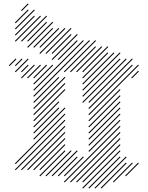

<svg xmlns="http://www.w3.org/2000/svg" viewBox="-20 -1060 861 1120"><path d="M500 40 682.9 -142.9 678.6 -147.1 495.7 35.7ZM535.7 40 718.6 -142.9 714.3 -147.1 531.4 35.7ZM571.4 40 718.6 -107.1 714.3 -111.4 567.1 35.7ZM392.9 4.3 682.9 -285.7 678.6 -290 388.6 0ZM428.6 4.3 682.9 -250 678.6 -254.3 424.3 0ZM464.3 4.3 682.9 -214.3 678.6 -218.6 460 0ZM464.3 40 682.9 -178.6 678.6 -182.9 460 35.7ZM642.9 4.3 754.3 -107.1 750 -111.4 638.6 0ZM321.4 -31.4 432.9 -142.9 428.6 -147.1 317.1 -35.7ZM357.1 -31.4 468.6 -142.9 464.3 -147.1 352.9 -35.7ZM357.1 4.3 682.9 -321.4 678.6 -325.7 352.9 0ZM714.3 -31.4 790 -107.1 785.7 -111.4 710 -35.7ZM285.7 -31.4 432.9 -178.6 428.6 -182.9 281.4 -35.7ZM250 -31.4 397.1 -178.6 392.9 -182.9 245.7 -35.7ZM214.3 -31.4 361.4 -178.6 357.1 -182.9 210 -35.7ZM142.9 -67.1 361.4 -285.7 357.1 -290 138.6 -71.4ZM178.6 -67.1 361.4 -250 357.1 -254.3 174.3 -71.4ZM214.3 -67.1 361.4 -214.3 357.1 -218.6 210 -71.4ZM107.1 -67.1 361.4 -321.4 357.1 -325.7 102.9 -71.4ZM71.4 -102.9 361.4 -392.9 357.1 -397.1 67.1 -107.1ZM71.4 -67.1 361.4 -357.1 357.1 -361.4 67.1 -71.4ZM178.6 -245.7 361.4 -428.6 357.1 -432.9 174.3 -250ZM178.6 -281.4 325.7 -428.6 321.4 -432.9 174.3 -285.7ZM178.6 -317.1 325.7 -464.3 321.4 -468.6 174.3 -321.4ZM178.6 -352.9 361.4 -535.7 357.1 -540 174.3 -357.1ZM178.6 -388.6 361.4 -571.4 357.1 -575.7 174.3 -392.9ZM178.6 -424.3 361.4 -607.1 357.1 -611.4 174.3 -428.6ZM178.6 -460 325.7 -607.1 321.4 -611.4 174.3 -464.3ZM178.6 -495.7 504.3 -821.4 500 -825.7 174.3 -500ZM178.6 -531.4 468.6 -821.4 464.3 -825.7 174.3 -535.7ZM178.6 -567.1 290 -678.6 285.7 -682.9 174.3 -571.4ZM178.6 -602.9 254.3 -678.6 250 -682.9 174.3 -607.1ZM142.9 -602.9 218.6 -678.6 214.3 -682.9 138.6 -607.1ZM107.1 -602.9 182.9 -678.6 178.6 -682.9 102.9 -607.1ZM71.4 -638.6 147.1 -714.3 142.9 -718.6 67.1 -642.9ZM107.1 -638.6 147.1 -678.6 142.9 -682.9 102.9 -642.9ZM71.4 -674.3 111.4 -714.3 107.1 -718.6 67.1 -678.6ZM35.7 -674.3 75.7 -714.3 71.4 -718.6 31.4 -678.6ZM357.1 -638.6 540 -821.4 535.7 -825.7 352.9 -642.9ZM392.9 -638.6 540 -785.7 535.7 -790 388.6 -642.9ZM428.6 -638.6 575.7 -785.7 571.4 -790 424.3 -642.9ZM464.3 -638.6 611.4 -785.7 607.1 -790 460 -642.9ZM464.3 -602.9 611.4 -750 607.1 -754.3 460 -607.1ZM464.3 -567.1 647.1 -750 642.9 -754.3 460 -571.4ZM464.3 -531.4 682.9 -750 678.6 -754.3 460 -535.7ZM464.3 -495.7 682.9 -714.3 678.6 -718.6 460 -500ZM464.3 -460 718.6 -714.3 714.3 -718.6 460 -464.3ZM500 -460 754.3 -714.3 750 -718.6 495.7 -464.3ZM500 -424.3 754.3 -678.6 750 -682.9 495.7 -428.6ZM500 -388.6 790 -678.6 785.7 -682.9 495.7 -392.9ZM750 -602.9 790 -642.9 785.7 -647.1 745.7 -607.1ZM500 -352.9 682.9 -535.7 678.6 -540 495.7 -357.1ZM500 -317.1 682.9 -500 678.6 -504.3 495.7 -321.4ZM500 -281.4 682.9 -464.3 678.6 -468.6 495.7 -285.7ZM500 -245.7 682.9 -428.6 678.6 -432.9 495.7 -250ZM500 -210 682.9 -392.9 678.6 -397.1 495.7 -214.3ZM500 -174.3 682.9 -357.1 678.6 -361.4 495.7 -178.6ZM285.7 -710 432.9 -857.1 428.6 -861.4 281.4 -714.3ZM321.4 -710 432.9 -821.4 428.6 -825.7 317.1 -714.3ZM285.7 -745.7 397.1 -857.1 392.9 -861.4 281.4 -750ZM250 -745.7 397.1 -892.9 392.9 -897.1 245.7 -750ZM214.3 -745.7 361.4 -892.9 357.1 -897.1 210 -750ZM178.6 -781.4 290 -892.9 285.7 -897.1 174.3 -785.7ZM214.3 -781.4 325.7 -892.9 321.4 -897.1 210 -785.7ZM142.9 -781.4 290 -928.6 285.7 -932.9 138.6 -785.7ZM142.9 -817.1 254.3 -928.6 250 -932.9 138.6 -821.4ZM107.1 -817.1 254.3 -964.3 250 -968.6 102.9 -821.4ZM71.4 -817.1 218.6 -964.3 214.3 -968.6 67.1 -821.4ZM71.4 -852.9 182.9 -964.3 178.6 -968.6 67.1 -857.1ZM71.4 -888.6 182.9 -1000 178.6 -1004.3 67.1 -892.9ZM71.4 -924.3 147.1 -1000 142.9 -1004.3 67.1 -928.6ZM107.1 -995.7 147.1 -1035.7 142.9 -1040 102.9 -1000Z"/></svg>

Font: Gossip High Needlepoint
Style: Regular
Weight: 100
Width: 7
Designer: Deborah Khodanovich
Version: Version 1.001;Glyphs 3.3.1 (3343)